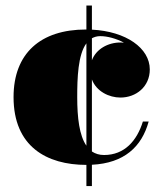

<svg xmlns="http://www.w3.org/2000/svg" viewBox="-20 -574 585 680"><path d="M305.5 -554.5H286V-469.5H284.5C123.5 -469.5 28 -385 28 -230C28 -55 145.5 10 286 10V85H305.5V9.5C419.5 4 482 -54 506.5 -143.5H486C465 -75.5 421 -25 348.5 -25C331.5 -25 317.5 -29.5 305.5 -37.5V-292.5C321.5 -250 366.5 -228.5 406.5 -228.5C462 -228.5 510.5 -267 510.5 -328C510.5 -403.5 426.5 -463 305.5 -469ZM335 -446C360.5 -446 391.5 -437.5 419 -423C415 -423.5 410.5 -423.5 406.5 -423.5C362.5 -423.5 320.5 -400.5 305.5 -360.5V-438.5C314 -443 323.5 -446 335 -446ZM253.5 -230C253.5 -297.5 256 -380 286 -420.5V-58C261 -94 253.5 -157 253.5 -230Z"/></svg>

Font: Bodoni* 11pt Fatface
Style: Regular
Weight: 900
Version: Version 2.3